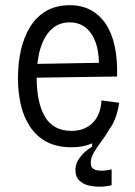

<svg xmlns="http://www.w3.org/2000/svg" viewBox="-20 -554 517 738"><path d="M409 158Q389 163 365 163.5Q341 164 319.5 158.5Q298 153 284 139Q270 125 270 99Q270 78 281 60.5Q292 43 306.5 30Q321 17 334 10V-47L402 -70L404 -63Q386 -32 368.5 -9Q351 14 340 33.5Q329 53 329 72Q329 86 336 92.5Q343 99 355.5 101Q368 103 382 101.5Q396 100 409 97ZM255 12Q198 12 159 -9Q120 -30 95.5 -67Q71 -104 60 -151.5Q49 -199 49 -253Q49 -311 60.5 -361.5Q72 -412 96 -451Q120 -490 158 -512Q196 -534 248 -534Q294 -534 328.5 -515.5Q363 -497 386.5 -462Q410 -427 421 -376Q432 -325 430 -260L97 -255V-308L382 -313L360 -282Q363 -342 350 -383.5Q337 -425 311 -446.5Q285 -468 248 -468Q207 -468 179 -442.5Q151 -417 136 -370Q121 -323 121 -255Q121 -159 153 -105Q185 -51 255 -51Q282 -51 302.5 -59.5Q323 -68 337.5 -83Q352 -98 360.5 -120Q369 -142 370 -168L438 -159Q434 -127 422 -96.5Q410 -66 388 -41.5Q366 -17 333 -2.5Q300 12 255 12Z"/></svg>

Font: Bricolage Grotesque SemiCondensed Light
Style: Regular
Weight: 300
Width: 4
Designer: Mathieu Triay
Foundry: Atelier Triay
Version: Version 1.000;gftools[0.9.30]